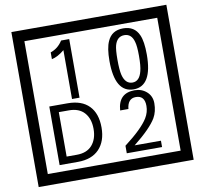

<svg xmlns="http://www.w3.org/2000/svg" viewBox="-106 -1075 1366 1281"><g transform="rotate(-10 577.5 -435.0)"><path d="M1103 90H53V-960H1103ZM1028 15V-885H128V15ZM425 -450H374V-781Q328 -743 288 -735V-781Q339 -798 370 -847H425ZM917 -656Q917 -442 791 -442Q664 -442 664 -656Q664 -744 685 -789Q714 -855 791 -855Q868 -855 897 -789Q917 -745 917 -656ZM864 -656Q864 -723 855 -752Q840 -809 791 -809Q742 -809 726 -752Q718 -723 718 -656Q718 -587 726 -553Q742 -488 791 -488Q839 -488 855 -554Q864 -587 864 -656ZM535 -229Q535 -136 484.5 -83Q434 -30 340 -30H216V-427H340Q435 -427 485 -375.5Q535 -324 535 -229ZM481 -229Q481 -298 445 -338.5Q409 -379 341 -379H272V-78H341Q409 -78 445 -119Q481 -160 481 -229ZM910 -30H671V-81Q792 -173 832 -238Q855 -276 855 -319Q855 -389 795 -389Q740 -389 733 -319H677Q685 -435 795 -435Q843 -435 876.5 -405Q910 -375 910 -327Q910 -271 886 -229Q848 -165 732 -73H910Z"/></g></svg>

Font: Unicode BMP Fallback SIL
Style: Regular
Weight: 400
Foundry: NRSI, SIL International
Version: Version 5.1 Based on Unicode 5.1